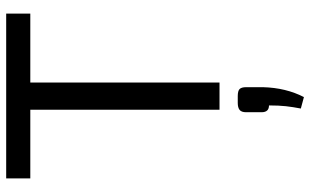

<svg xmlns="http://www.w3.org/2000/svg" viewBox="-211 -519 1003 621"><g transform="rotate(-90 290.5 -208.5)"><path d="M334 -690V0H246V-690ZM557 -690V-612H24V-690ZM290 59Q307 59 313 65Q319 71 319 86V141Q318 178 310 211Q302 244 287 273L250 263Q255 237 257.5 214.5Q260 192 260 160Q238 160 238 136V86Q238 71 245.5 65Q253 59 268 59Z"/></g></svg>

Font: Exo 2
Style: Regular
Weight: 400
Designer: Natanael Gama
Foundry: Natanael Gama
Version: Version 2.010